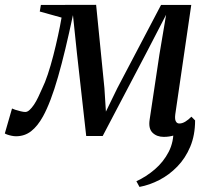

<svg xmlns="http://www.w3.org/2000/svg" viewBox="-50 -542 842 775"><path d="M611 10.5Q583 10.5 565.8 -6.2Q548.5 -23 554 -59L593.5 -322L620.5 -482.5L543.5 -334L364.5 7H298L260.5 -327.5L244.5 -481Q229 -408 214 -345.5Q199 -283 184.2 -231.5Q169.5 -180 154.2 -140Q139 -100 123.5 -72Q102 -33 75.8 -12.5Q49.5 8 14.5 8Q6.5 8 -3.2 6Q-13 4 -20.8 1.2Q-28.5 -1.5 -30.5 -3.5L-1.5 -104Q2 -102 12 -98.8Q22 -95.5 33.5 -92.8Q45 -90 52 -90Q60.5 -90 69.2 -98Q78 -106 87 -119.2Q96 -132.5 104.2 -149.8Q112.5 -167 120.5 -185.5Q131.5 -207.5 143 -242Q154.5 -276.5 165 -317.2Q175.5 -358 184.2 -398.2Q193 -438.5 198.5 -471L110.5 -495.5L115 -522L338 -522.5L371.5 -186L377.5 -91.5L423.5 -186L600 -522H722L657.5 -80.5Q656 -69.5 657 -61.2Q658 -53 662.5 -48.2Q667 -43.5 674 -43.5Q685.5 -43.5 698 -51Q710.5 -58.5 722.5 -71L737.5 -56Q730.5 -46.5 718.2 -35Q706 -23.5 690 -13Q674 -2.5 654 4Q634 10.5 611 10.5ZM737.5 -56Q737.5 3.5 718 50Q698.5 96.5 665.8 130.2Q633 164 593.2 184.5Q553.5 205 513 212.5L500.5 189.5Q540 171.5 575 141.5Q610 111.5 631 70.8Q652 30 650 -20.5Z"/></svg>

Font: Merriweather 96pt
Style: Italic
Weight: 400
Italic angle: -7.8°
Version: Version 2.101